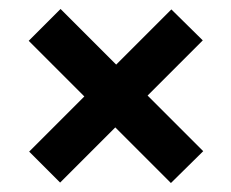

<svg xmlns="http://www.w3.org/2000/svg" viewBox="-20 -503 516 428"><path d="M362 -482 239 -359 115 -483 44 -412 168 -288 45 -165 114 -96 237 -219 361 -95 433 -166 309 -290 432 -413Z"/></svg>

Font: Gemini
Style: Regular
Weight: 700
Designer: Pushpananda Ekanayake, Sol Matas, Kosala Senevirathne
Foundry: Mooniak
Version: Version 1.000;PS 1.0;hotconv 1.0.86;makeotf.lib2.5.63406